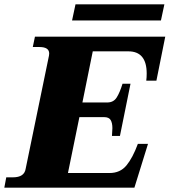

<svg xmlns="http://www.w3.org/2000/svg" viewBox="-50 -870 786 890"><path d="M696 -775H284L300 -850H712ZM628 -496Q630 -512 630 -529Q630 -632 545 -632H380L332 -395H447Q476 -395 490.5 -417.5Q505 -440 518 -482H555L506 -240H469Q471 -264 471 -276Q471 -300 463 -313.5Q455 -327 433 -327H318L265 -68H458Q507 -68 536 -103Q565 -138 589 -203H636L573 0H-30L-21 -48H10Q63 -48 69 -88L177 -612Q178 -616 178 -622Q178 -652 133 -652H102L112 -700H716L675 -496Z"/></svg>

Font: Taviraj Black
Style: Italic
Weight: 900
Italic angle: -12°
Designer: Katatrad Team
Foundry: CadsonDemak
Version: Version 1.001